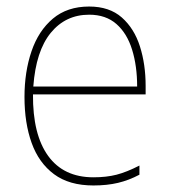

<svg xmlns="http://www.w3.org/2000/svg" viewBox="-20 -651 521 588"><path d="M253 -631Q315 -631 353 -597.5Q391 -564 408.5 -509Q426 -454 426 -388V-362H81Q80 -239 127.5 -173.5Q175 -108 266 -108Q306 -108 337 -116Q368 -124 407 -144V-116Q375 -99 341.5 -91Q308 -83 266 -83Q192 -83 145.5 -117.5Q99 -152 77 -213Q55 -274 55 -354Q55 -431 76.5 -494Q98 -557 142 -594Q186 -631 253 -631ZM253 -606Q181 -606 135.5 -550.5Q90 -495 82 -386H400Q400 -449 384.5 -499Q369 -549 336.5 -577.5Q304 -606 253 -606Z"/></svg>

Font: Noto Sans Kannada UI SemiCondensed Thin
Style: Regular
Weight: 100
Width: 4
Designer: Jelle Bosma - Monotype Design Team
Foundry: Monotype Imaging Inc.
Version: Version 2.005; ttfautohint (v1.8.4.7-5d5b)